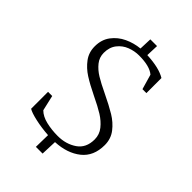

<svg xmlns="http://www.w3.org/2000/svg" viewBox="-276 -952 1172 1172"><g transform="rotate(45 310.0 -366.0)"><path d="M121 -177 144 -77Q171 -50 218 -39Q265 -28 317 -28Q388 -28 440 -63.5Q492 -99 492 -173Q492 -215 466 -247.5Q440 -280 401.5 -304Q363 -328 300 -358Q234 -390 191 -417.5Q148 -445 119 -484Q90 -523 90 -575Q90 -633 120.5 -673.5Q151 -714 198 -736Q245 -758 297 -763L300 -845H358L355 -764Q461 -759 515 -726V-596H481L453 -693Q414 -727 321 -727Q282 -727 244.5 -712.5Q207 -698 182 -666Q157 -634 157 -586Q157 -547 181 -517Q205 -487 241 -465Q277 -443 336 -415Q407 -381 452.5 -353.5Q498 -326 529 -286Q560 -246 560 -192Q560 -96 496.5 -45.5Q433 5 332 10L328 113H270L272 10Q212 6 158.5 -6Q105 -18 85 -31V-177Z"/></g></svg>

Font: Martel UltraLight
Style: Regular
Weight: 250
Designer: Dan Reynolds
Foundry: Dan Reynolds
Version: Version 1.001; ttfautohint (v1.1) -l 5 -r 5 -G 72 -x 0 -D la